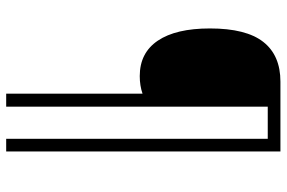

<svg xmlns="http://www.w3.org/2000/svg" viewBox="-173 -693 927 621"><g transform="rotate(90 290.5 -382.5)"><path d="M470 61H429V-785H325V61H283V-380Q257 -371 226 -371Q151 -371 111.5 -429.5Q72 -488 72 -598Q72 -715 115.5 -770.5Q159 -826 244 -826H470Z"/></g></svg>

Font: Noto Sans Malayalam UI SemiCondensed Light
Style: Regular
Weight: 300
Width: 4
Designer: Jelle Bosma - Monotype Design Team
Foundry: Monotype Imaging Inc.
Version: Version 2.104; ttfautohint (v1.8.4.7-5d5b)